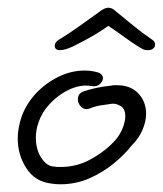

<svg xmlns="http://www.w3.org/2000/svg" viewBox="-20 -497 422 498"><path d="M136 -19Q130 -19 124 -19.5Q118 -20 112 -21Q71 -26 48.5 -60.5Q26 -95 26 -138Q26 -166 37 -197Q49 -229 74 -255.5Q99 -282 132 -298Q165 -314 199 -314Q216 -314 231 -310Q247 -306 247 -294Q247 -286 238.5 -278.5Q230 -271 216 -274Q212 -275 203 -275Q179 -275 154 -262Q129 -249 109 -227.5Q89 -206 80 -180Q73 -160 73 -140Q73 -109 87.5 -87Q102 -65 121 -65Q126 -64 130.5 -64Q135 -64 139 -64Q183 -64 223.5 -88.5Q264 -113 286 -142Q297 -159 301 -172.5Q305 -186 305 -195Q305 -215 293 -222Q281 -229 271 -228Q255 -226 240 -223.5Q225 -221 214 -216Q208 -214 205 -214Q195 -214 188.5 -222Q182 -230 182 -239Q182 -255 197 -260Q211 -265 230 -269Q249 -273 269 -275Q273 -276 276 -276Q279 -276 283 -276Q319 -276 339 -254.5Q359 -233 359 -202Q359 -183 350 -161Q341 -139 321 -119Q303 -96 275 -73Q247 -50 212 -34.5Q177 -19 136 -19ZM135 -367Q122 -367 122 -379Q122 -382 124.5 -386.5Q127 -391 136 -396Q159 -410 187 -430Q215 -450 240 -468Q252 -477 261 -477Q271 -477 280 -468Q302 -450 326.5 -430Q351 -410 372 -396Q380 -391 381.5 -386Q383 -381 382 -379Q382 -375 377 -371Q372 -367 367 -367Q365 -367 359 -367Q353 -367 336 -378Q326 -384 306 -398.5Q286 -413 261 -430Q246 -419 227.5 -408Q209 -397 194.5 -389.5Q180 -382 176 -380Q169 -376 157 -371.5Q145 -367 135 -367Z"/></svg>

Font: Grape Nuts
Style: Regular
Weight: 400
Designer: Robert E. Leuschke
Foundry: Robert E. Leuschke
Version: Version 1.010; ttfautohint (v1.8.3)